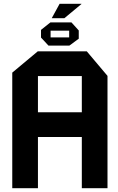

<svg xmlns="http://www.w3.org/2000/svg" viewBox="-20 -982 616 1002"><path d="M250 -887 291 -962H405V-961L316 -887ZM44 0V-603L177 -714H178V0ZM178 -267V-396H407V-267ZM407 0V-585H541V0ZM178 -585V-714H433L541 -586V-585ZM233 -744 194 -786V-787H341V-744ZM194 -787V-826L243 -865H244V-787ZM341 -744V-822H391V-780L342 -744ZM244 -822V-865H353L391 -823V-822Z"/></svg>

Font: Foldit SemiBold
Style: Regular
Weight: 600
Version: Version 1.003